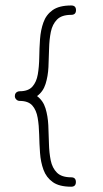

<svg xmlns="http://www.w3.org/2000/svg" viewBox="-20 -727 384 719"><path d="M264.2 -45.4Q264.2 -27.8 246.6 -27.8Q201.7 -27.8 177.5 -45.2Q153.3 -62.5 142.8 -91.3Q132.3 -120.1 129.9 -154.3Q127.4 -188.5 126.7 -222.7Q126 -256.8 121.1 -285.6Q116.2 -314.5 101.1 -331.8Q85.9 -349.1 53.7 -349.1Q46.4 -349.1 41 -354.5Q35.6 -359.9 35.6 -367.2Q35.6 -380.9 48.8 -384.8Q49.3 -384.8 49.8 -384.8Q50.8 -384.8 51.5 -385Q52.2 -385.3 51.3 -385.3Q52.2 -385.3 53.7 -385.3Q85.9 -385.3 101.3 -402.6Q116.7 -419.9 121.6 -448.7Q126.5 -477.5 127 -511.7Q127.4 -545.9 129.9 -580.1Q132.3 -614.3 142.6 -643.1Q152.8 -671.9 177.2 -689.2Q201.7 -706.5 246.6 -706.5Q264.6 -706.5 264.6 -689Q264.6 -671.4 246.6 -671.4Q210.9 -671.4 193.6 -653.8Q176.3 -636.2 170.4 -607.7Q164.6 -579.1 163.8 -544.7Q163.1 -510.3 161.4 -475.8Q159.7 -441.4 150.6 -412.6Q141.6 -383.8 118.7 -367.2Q141.6 -350.1 150.4 -321.3Q159.2 -292.5 160.9 -258.1Q162.6 -223.6 163.3 -189.5Q164.1 -155.3 169.9 -126.5Q175.8 -97.7 193.4 -80.3Q210.9 -63 246.6 -63Q264.2 -63 264.2 -45.4Z"/></svg>

Font: Mikhak-FD ExtraLight
Style: Regular
Weight: 200
Designer: Amin Abedi
Version: Version 3.2